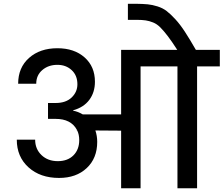

<svg xmlns="http://www.w3.org/2000/svg" viewBox="-20 -1007 1196 1027"><path d="M731.9 0H627.9V-308.1L490.2 -309.1Q500 -280.3 500 -248Q500 -160.6 443.8 -107.9Q387.7 -55.2 295.9 -55.2Q195.3 -55.2 132.6 -111.8Q69.8 -168.5 69.8 -259.8H168Q168 -210 201.9 -177.5Q235.8 -145 289.1 -145Q341.8 -145 372.8 -176Q403.8 -207 403.8 -257.8Q403.8 -287.1 393.1 -309.1H391.1V-313Q359.4 -371.1 277.8 -371.1H236.8V-456.1H277.8Q332.5 -456.1 363.3 -485.6Q394 -515.1 394 -556.2Q394 -603.5 363.5 -631.8Q333 -660.2 287.1 -660.2Q238.8 -660.2 206.3 -632.3Q173.8 -604.5 173.8 -559.1H77.1Q77.1 -645.5 135.5 -697.3Q193.8 -749 287.1 -749Q377 -749 432.4 -700Q487.8 -650.9 487.8 -569.8Q487.8 -513.2 457.8 -472.9Q427.7 -432.6 371.1 -417V-415Q397 -410.2 422.9 -395H627.9V-740.2H928.2Q898.9 -785.6 877.7 -813.5Q856.4 -841.3 838.1 -859.9Q819.8 -878.4 799.3 -886.7Q778.8 -895 759.5 -897.9Q740.2 -900.9 709 -900.9H664.1V-986.8H707Q745.6 -986.3 770.3 -983.9Q794.9 -981.4 822.8 -972.7Q850.6 -963.9 871.3 -948Q892.1 -932.1 917.7 -904.3Q943.4 -876.5 969 -837.2Q994.6 -797.9 1027.8 -740.2H1155.8V-651.9H1034.2V0H929.2V-651.9H731.9Z"/></svg>

Font: SVN-Poppins Medium
Style: Regular
Weight: 500
Designer: Ninad Kale (Devanagari), Jonny Pinhorn (Latin)
Foundry: Indian Type Foundry
Version: Version 3.002 2017